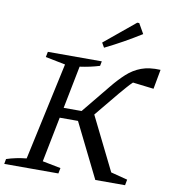

<svg xmlns="http://www.w3.org/2000/svg" viewBox="-106 -973 946 1055"><g transform="rotate(10 367.0 -445.5)"><path d="M-11 0 -6 -28Q45 -45 105 -51L223 -596L112 -618L118 -648H419L414 -622Q388 -614 360.5 -608Q333 -602 304 -598L257 -360H357L488 -520Q523 -563 558.5 -595.5Q594 -628 638 -644.5Q682 -661 745 -658L725 -549L608 -563Q593 -549 577 -530.5Q561 -512 542 -490L429 -353L576 -56L669 -32L663 0H497L347 -303H245L195 -51L297 -31L291 0ZM418 -724 403 -750 574 -891H585L617 -835Q569 -805 520 -777.5Q471 -750 418 -724Z"/></g></svg>

Font: Piazzolla
Style: Italic
Weight: 400
Italic angle: -11.3°
Designer: Juan Pablo del Peral
Foundry: Huerta Tipografica
Version: Version 1.330